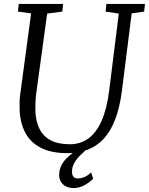

<svg xmlns="http://www.w3.org/2000/svg" viewBox="-20 -763 752 969"><path d="M644.5 -695.5 595.5 -306Q584.5 -220.5 561.2 -160Q538 -99.5 502.8 -62Q467.5 -24.5 421.8 -7.2Q376 10 320.5 10Q239.5 10 186.8 -16.8Q134 -43.5 107.8 -92.8Q81.5 -142 79 -209.5Q78.5 -228 79 -248.5Q79.5 -269 82.5 -290L137 -695.5L70.5 -704.5L74.5 -743H298.5L294.5 -704.5L218 -694.5L163.5 -296.5Q160 -270.5 159 -248.2Q158 -226 158.5 -205Q160 -153.5 178.2 -115Q196.5 -76.5 234.2 -55.8Q272 -35 333 -35Q386 -35 426.2 -64.2Q466.5 -93.5 493 -153.8Q519.5 -214 531 -306L579.5 -694.5L513 -704.5L517 -743H711.5L707.5 -704.5ZM348.5 186Q315.5 185 297 166.5Q278.5 148 278.5 121.5Q278.5 95 288.8 74Q299 53 315.2 36.5Q331.5 20 351.2 6Q371 -8 390 -20.5L411.5 -33L422 -14Q403.5 2.5 385.2 20.5Q367 38.5 355.2 59Q343.5 79.5 343.5 103Q343.5 120.5 350.8 129Q358 137.5 372.5 137.5Q390 137.5 407.5 129.8Q425 122 440 107L450 139.5Q432.5 157 406.2 171.8Q380 186.5 348.5 186Z"/></svg>

Font: Merriweather 28pt Light
Style: Italic
Weight: 300
Italic angle: -7.8°
Version: Version 2.101